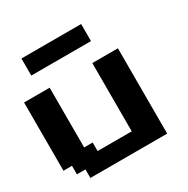

<svg xmlns="http://www.w3.org/2000/svg" viewBox="-192 -1047 1195 1218"><g transform="rotate(-30 406.0 -437.5)"><path d="M125 0H687.5V-625H500V-125H250V-187.5H187.5V-625H0V-125H62.5V-62.5H125ZM125 -750H562.5V-875H125Z"/></g></svg>

Font: Faithful 32x
Style: Semibold
Weight: 400
Foundry: Faithful Resource Pack
Version: Version 1.0; January 27, 2023